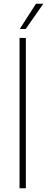

<svg xmlns="http://www.w3.org/2000/svg" viewBox="-20 -1012 253 1032"><path d="M85 0V-808H119V0ZM86 -856 173.5 -992H213L118 -856Z"/></svg>

Font: Encode Sans Th
Style: Regular
Weight: 100
Designer: Multiple Designers
Foundry: Impallari Type
Version: Version 3.002; ttfautohint (v1.8.3) -l 8 -r 50 -G 200 -x 14 